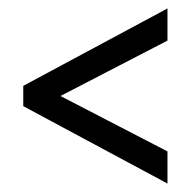

<svg xmlns="http://www.w3.org/2000/svg" viewBox="-20 -549 451 454"><path d="M35 -298 376 -115V-191L123 -322L376 -453V-529L35 -346Z"/></svg>

Font: Noto Sans Devanagari ExtraCondensed
Style: Regular
Weight: 400
Width: 2
Designer: Jelle Bosma - Monotype Design Team
Foundry: Monotype Imaging Inc.
Version: Version 2.004